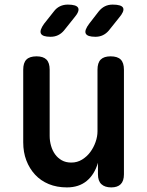

<svg xmlns="http://www.w3.org/2000/svg" viewBox="-20 -805 640 835"><path d="M404 -234V-502Q404 -532 418 -546Q432 -560 461 -560Q491 -560 505 -546Q519 -532 519 -502V-47Q519 -18 505 -4Q491 10 464 10Q436 10 421 -4Q406 -18 406 -47V-97Q391 -46 357 -18Q323 10 271 10Q227 10 192 -4.5Q157 -19 132.5 -45.5Q108 -72 94.5 -107.5Q81 -143 81 -186V-502Q81 -532 95 -546Q109 -560 139 -560Q168 -560 182 -546Q196 -532 196 -502V-214Q196 -192 202 -171Q208 -150 219.5 -134Q231 -118 248.5 -108Q266 -98 290 -98Q316 -98 337 -111Q358 -124 372.5 -143.5Q387 -163 395.5 -187Q404 -211 404 -234ZM395 -645Q360 -645 353 -659Q346 -673 368 -702L409 -755Q421 -770 436 -777.5Q451 -785 470 -785Q509 -785 515.5 -770.5Q522 -756 497 -727L453 -672Q442 -659 427.5 -652Q413 -645 395 -645ZM200 -645Q165 -645 158 -659Q151 -673 172 -702L214 -755Q225 -770 240.5 -777.5Q256 -785 275 -785Q313 -785 320 -770.5Q327 -756 302 -727L258 -672Q247 -659 232.5 -652Q218 -645 200 -645Z"/></svg>

Font: Maple Mono NL SemiBold
Style: Regular
Weight: 600
Monospace: yes
Designer: subframe7536
Version: Version 7.000